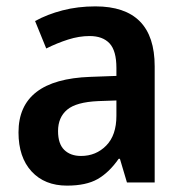

<svg xmlns="http://www.w3.org/2000/svg" viewBox="-20 -572 574 602"><path d="M279 -552Q465 -552 465 -364V0H378L356 -74H352Q322 -31 286 -10.5Q250 10 190 10Q120 10 79 -34.5Q38 -79 38 -157Q38 -323 263 -331L345 -334V-359Q345 -413 323.5 -436Q302 -459 261 -459Q228 -459 193.5 -448Q159 -437 125 -420L90 -506Q128 -527 176 -539.5Q224 -552 279 -552ZM288 -255Q219 -252 190.5 -228Q162 -204 162 -161Q162 -121 181.5 -102Q201 -83 234 -83Q281 -83 313 -115.5Q345 -148 345 -209V-257Z"/></svg>

Font: Noto Sans Georgian SemiCondensed SemiBold
Style: Regular
Weight: 600
Width: 4
Designer: Monotype Design Team, Akaki Razmadze
Foundry: Google LLC
Version: Version 2.005; ttfautohint (v1.8.4.7-5d5b)